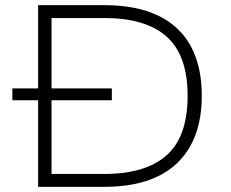

<svg xmlns="http://www.w3.org/2000/svg" viewBox="-20 -725 895 745"><path d="M128 0V-705H385Q509 -705 593.5 -664.5Q678 -624 720.5 -545.5Q763 -467 763 -353Q763 -239 719.5 -160Q676 -81 592 -40.5Q508 0 385 0ZM180 -50H384Q545 -50 626.5 -122.5Q708 -195 708 -353Q708 -510 627 -582.5Q546 -655 384 -655H180ZM28 -336V-382H414V-336Z"/></svg>

Font: Nunito Sans 7pt SemiExpanded ExtraLight
Style: Regular
Weight: 250
Width: 6
Designer: Vernon Adams
Foundry: Vernon Adams
Version: Version 3.101;gftools[0.9.27]